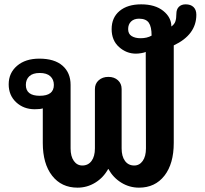

<svg xmlns="http://www.w3.org/2000/svg" viewBox="-20 -854 944 884"><path d="M177 -196V-355Q165 -351 140 -351Q89 -351 54.5 -383Q20 -415 20 -466Q20 -518 58.5 -551Q97 -584 161 -584Q231 -584 268 -551.5Q305 -519 305 -463V-171Q305 -134 320 -113Q335 -92 359 -92Q386 -92 401.5 -113Q417 -134 417 -171V-444Q417 -469 434.5 -484.5Q452 -500 479 -500Q506 -500 523 -484.5Q540 -469 540 -444V-171Q540 -134 555.5 -113Q571 -92 598 -92Q622 -92 637 -113Q652 -134 652 -171L651 -615Q646 -612 631.5 -609.5Q617 -607 606 -607Q562 -607 528 -637.5Q494 -668 494 -720Q494 -773 530.5 -803.5Q567 -834 630 -834Q694 -834 731.5 -804Q769 -774 769 -732Q783 -742 787.5 -755.5Q792 -769 792 -790Q792 -811 803.5 -822.5Q815 -834 835 -834Q858 -834 871 -821.5Q884 -809 884 -786Q884 -694 780 -645V-196Q780 -100 737 -45Q694 10 620 10Q576 10 538.5 -13Q501 -36 479 -76H478Q456 -36 418.5 -13Q381 10 337 10Q263 10 220 -45Q177 -100 177 -196ZM678 -690Q678 -731 665 -749.5Q652 -768 620 -768Q597 -768 583.5 -755Q570 -742 570 -720Q570 -698 586 -688Q602 -678 627 -678Q657 -678 678 -690ZM228 -463Q228 -488 211.5 -503Q195 -518 163 -518Q131 -518 115 -503Q99 -488 99 -463Q99 -413 163 -413Q228 -413 228 -463Z"/></svg>

Font: Kodchasan
Style: Bold
Weight: 700
Designer: Katatrad Aksorn Co.,Ltd.
Foundry: Cadson Demak Co.,Ltd.
Version: Version 1.000; ttfautohint (v1.6)